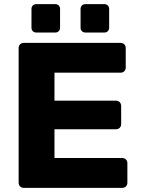

<svg xmlns="http://www.w3.org/2000/svg" viewBox="-20 -907 679 927"><path d="M392 -750Q382 -750 375.5 -756.5Q369 -763 369 -773V-864Q369 -874 375.5 -880.5Q382 -887 392 -887H484Q494 -887 500.5 -880.5Q507 -874 507 -864V-773Q507 -763 500.5 -756.5Q494 -750 484 -750ZM155 -750Q145 -750 138.5 -756.5Q132 -763 132 -773V-864Q132 -874 138.5 -880.5Q145 -887 155 -887H247Q257 -887 263.5 -880.5Q270 -874 270 -864V-773Q270 -763 263.5 -756.5Q257 -750 247 -750ZM95 0Q84 0 77 -7Q70 -14 70 -25V-675Q70 -686 77 -693Q84 -700 95 -700H562Q573 -700 580 -693Q587 -686 587 -675V-581Q587 -570 580 -563Q573 -556 562 -556H243V-421H540Q551 -421 558 -413.5Q565 -406 565 -395V-308Q565 -297 558 -290Q551 -283 540 -283H243V-144H570Q581 -144 588 -137Q595 -130 595 -119V-25Q595 -14 588 -7Q581 0 570 0Z"/></svg>

Font: Fz Rubik
Style: Bold
Weight: 700
Designer: Hubert and Fischer
Foundry: Hubert and Fischer
Version: Vit hóa bi FontZin.com